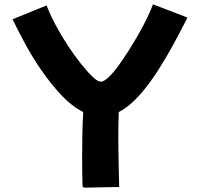

<svg xmlns="http://www.w3.org/2000/svg" viewBox="-20 -816 922 886"><path d="M361 44Q360 14 359.5 -19.5Q359 -53 359 -91Q359 -140 360 -193Q361 -246 364 -299Q312 -325 264 -376Q216 -427 173 -489Q130 -551 96 -614Q62 -677 38 -727L195 -791Q211 -749 236.5 -701Q262 -653 292.5 -606.5Q323 -560 353 -522.5Q383 -485 407 -462Q431 -439 445 -439Q459 -439 480.5 -459Q502 -479 526 -512Q550 -545 575 -584.5Q600 -624 622.5 -664Q645 -704 661.5 -739Q678 -774 686 -796L845 -735Q819 -683 784.5 -619Q750 -555 709.5 -491.5Q669 -428 623.5 -376.5Q578 -325 528 -299Q526 -251 526 -187Q526 -123 527.5 -60.5Q529 2 530 47Q513 47 489 47.5Q465 48 440.5 48.5Q416 49 395.5 49.5Q375 50 367 50Z"/></svg>

Font: KN Bobohei
Style: Bold
Weight: 700
Designer: Kingnam Type Foundry
Version: Version 1.710;March 18, 2023